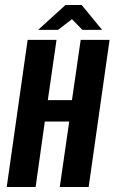

<svg xmlns="http://www.w3.org/2000/svg" viewBox="-20 -751 460 771"><path d="M7 0 91 -591H207L172 -349H269L304 -591H420L336 0H220L258 -263H160L123 0ZM133 -631 243 -731H308L390 -631H311L269 -674L213 -631Z"/></svg>

Font: Alumni Sans
Style: Bold Italic
Weight: 700
Italic angle: -8°
Designer: Robert E. Leuschke
Foundry: Robert E. Leuschke
Version: Version 1.016